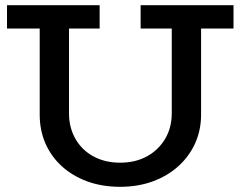

<svg xmlns="http://www.w3.org/2000/svg" viewBox="-20 -706 927 740"><path d="M443 14Q373 14 316 -7Q259 -28 218 -65.5Q177 -103 155 -153.5Q133 -204 133 -265V-596H7V-686H364V-596H246V-269Q246 -214 271 -170.5Q296 -127 340.5 -103Q385 -79 443 -79Q502 -79 546.5 -103.5Q591 -128 616.5 -171Q642 -214 642 -270V-596H522V-686H880V-596H755V-265Q755 -204 732 -153.5Q709 -103 667.5 -65.5Q626 -28 569 -7Q512 14 443 14Z"/></svg>

Font: BioRhyme ExtraBold Medium
Style: Regular
Weight: 500
Version: Version 1.600;gftools[0.9.33]